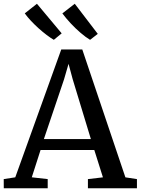

<svg xmlns="http://www.w3.org/2000/svg" viewBox="-27 -1016 759 1036"><path d="M55.4 -59.2 303.5 -749H417L649.6 -59.1L711.9 -49.6V0H447.4V-49.6L528.4 -59.1L481.8 -206.7H191.9L144.5 -59.3L230.4 -49.6V0H-6.6L-6.9 -49.6ZM463.3 -265.7 365.1 -588.9 342.9 -671.5 318.2 -586.7 209.8 -265.7ZM262.9 -801.4Q245.5 -811.5 224.3 -827.6Q203.1 -843.7 181.2 -863.3Q159.4 -883 140 -903.7Q120.6 -924.4 106.6 -943.8L172.3 -995.7L305.8 -836L263.9 -801.4ZM458.5 -801.4Q435.5 -815.1 408 -838.7Q380.4 -862.2 354.4 -890.1Q328.4 -918.1 309.5 -943.7L376.4 -995.7L500.6 -833.2L459.5 -801.4Z"/></svg>

Font: Merriweather Light
Style: Regular
Weight: 300
Version: Version 2.100